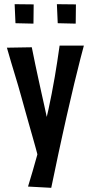

<svg xmlns="http://www.w3.org/2000/svg" viewBox="-20 -740 438 918"><path d="M225 158 114 152Q125 115 136 78.5Q147 42 157 4.5Q167 -33 176.5 -70Q186 -107 195 -144Q204 -181 212 -218Q220 -255 227 -291Q236 -337 242 -373Q248 -409 253.5 -444Q259 -479 265 -522H381Q372 -489 364.5 -459.5Q357 -430 350 -401Q343 -372 335 -340.5Q327 -309 319 -272Q308 -227 298 -181.5Q288 -136 278 -91.5Q268 -47 259 -4Q250 39 241.5 79.5Q233 120 225 158ZM165 25Q159 -3 151 -31.5Q143 -60 135 -88.5Q127 -117 118.5 -146.5Q110 -176 101.5 -207Q93 -238 84 -270Q75 -302 67 -330Q59 -358 50.5 -385Q42 -412 33 -443Q24 -474 13 -512L132 -514Q142 -465 149 -430.5Q156 -396 163 -365.5Q170 -335 178 -297Q186 -264 192.5 -232Q199 -200 206.5 -167Q214 -134 222 -100Q230 -66 240 -29ZM342 -627 256 -629 252 -720 343 -719ZM140 -627 54 -629 50 -720 141 -719Z"/></svg>

Font: Truculenta
Style: Bold
Weight: 700
Designer: Ivan Castro, Eva Sanz & Omnibus-Type Team
Foundry: Omnibus-Type
Version: Version 1.002